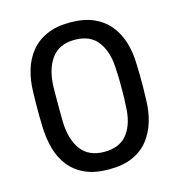

<svg xmlns="http://www.w3.org/2000/svg" viewBox="-107 -804 849 909"><g transform="rotate(-15 317.5 -350.0)"><path d="M317 10Q248 10 200.5 -11.5Q153 -33 123 -71Q93 -109 79.5 -158Q66 -207 64 -262Q63 -289 62.5 -319Q62 -349 62.5 -380Q63 -411 64 -439Q65 -494 79.5 -543Q94 -592 124 -629.5Q154 -667 201.5 -688.5Q249 -710 317 -710Q386 -710 433.5 -688.5Q481 -667 511 -629.5Q541 -592 555.5 -543Q570 -494 571 -439Q572 -411 572.5 -380Q573 -349 572.5 -319Q572 -289 571 -262Q570 -207 555.5 -158Q541 -109 511.5 -71Q482 -33 434.5 -11.5Q387 10 317 10ZM317 -76Q395 -76 432.5 -127Q470 -178 471 -267Q473 -296 473 -323.5Q473 -351 473 -378.5Q473 -406 471 -433Q470 -520 432.5 -572.5Q395 -625 317 -625Q240 -625 202.5 -572.5Q165 -520 163 -433Q163 -406 162.5 -378.5Q162 -351 162.5 -323.5Q163 -296 163 -267Q165 -178 203 -127Q241 -76 317 -76Z"/></g></svg>

Font: RubikRegular
Style: Regular
Weight: 400
Designer: Hubert and Fischer
Foundry: Hubert and Fischer
Version: Version 2.300;gftools[0.9.30]